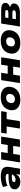

<svg xmlns="http://www.w3.org/2000/svg" viewBox="2286 -2844 568 5181"><g transform="rotate(-90 2570.5 -253.0)"><path d="M254 11Q183 11 135.5 -13.5Q88 -38 66.5 -80Q45 -122 55 -173Q64 -216 102.5 -246Q141 -276 217 -292Q293 -308 416 -308H493L479 -218H409Q357 -218 322.5 -214Q288 -210 270 -199Q252 -188 248 -167Q243 -145 259.5 -131.5Q276 -118 315 -118Q347 -118 376.5 -130Q406 -142 427 -165.5Q448 -189 453 -221L468 -313Q474 -354 448 -369.5Q422 -385 363 -385Q316 -385 261 -374Q206 -363 147 -337L115 -458Q161 -478 209.5 -491.5Q258 -505 308 -511Q358 -517 408 -517Q499 -517 558.5 -494Q618 -471 643.5 -419.5Q669 -368 655 -281L611 0H448L464 -99H460Q442 -65 411.5 -40.5Q381 -16 342 -2.5Q303 11 254 11Z M779 0 859 -506H1059L1031 -330H1248L1276 -506H1476L1396 0H1196L1225 -182H1008L979 0Z M1692 0 1748 -358H1557L1580 -506H2162L2139 -358H1948L1892 0Z M2469 11Q2364 11 2297 -26.5Q2230 -64 2203.5 -129.5Q2177 -195 2194 -277Q2206 -335 2235.5 -379.5Q2265 -424 2309 -455Q2353 -486 2410.5 -501.5Q2468 -517 2538 -517Q2644 -517 2710.5 -480Q2777 -443 2803.5 -378.5Q2830 -314 2813 -230Q2801 -173 2771.5 -128Q2742 -83 2698.5 -52Q2655 -21 2597.5 -5Q2540 11 2469 11ZM2484 -135Q2522 -135 2550 -148Q2578 -161 2597 -185Q2616 -209 2623 -243Q2635 -303 2610 -337Q2585 -371 2524 -371Q2487 -371 2458.5 -359Q2430 -347 2411.5 -323Q2393 -299 2385 -264Q2373 -205 2398.5 -170Q2424 -135 2484 -135Z M2919 0 2999 -506H3199L3171 -330H3388L3416 -506H3616L3536 0H3336L3365 -182H3148L3119 0Z M3996 11Q3891 11 3824 -26.5Q3757 -64 3730.5 -129.5Q3704 -195 3721 -277Q3733 -335 3762.5 -379.5Q3792 -424 3836 -455Q3880 -486 3937.5 -501.5Q3995 -517 4065 -517Q4171 -517 4237.5 -480Q4304 -443 4330.5 -378.5Q4357 -314 4340 -230Q4328 -173 4298.5 -128Q4269 -83 4225.5 -52Q4182 -21 4124.5 -5Q4067 11 3996 11ZM4011 -135Q4049 -135 4077 -148Q4105 -161 4124 -185Q4143 -209 4150 -243Q4162 -303 4137 -337Q4112 -371 4051 -371Q4014 -371 3985.5 -359Q3957 -347 3938.5 -323Q3920 -299 3912 -264Q3900 -205 3925.5 -170Q3951 -135 4011 -135Z M4446 0 4526 -506H4891Q4967 -506 5011.5 -490.5Q5056 -475 5073.5 -444.5Q5091 -414 5081 -369Q5077 -347 5063 -328Q5049 -309 5026 -294.5Q5003 -280 4971 -269L4972 -263Q5031 -248 5053 -215.5Q5075 -183 5064 -128Q5051 -69 4986.5 -34.5Q4922 0 4819 0ZM4643 -109H4796Q4833 -109 4855 -120Q4877 -131 4882 -154Q4888 -181 4868.5 -192.5Q4849 -204 4810 -204H4658ZM4675 -312H4811Q4848 -312 4867 -323Q4886 -334 4891 -354Q4895 -376 4878.5 -386.5Q4862 -397 4825 -397H4689Z"/></g></svg>

Font: Nunito Sans 7pt SemiExpanded Black
Style: Italic
Weight: 900
Width: 6
Italic angle: -9°
Designer: Vernon Adams
Foundry: Vernon Adams
Version: Version 3.101;gftools[0.9.27]